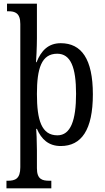

<svg xmlns="http://www.w3.org/2000/svg" viewBox="-20 -780 569 1040"><path d="M15 240H258V199H248C208 199 180 191 180 131V34C180 -12 177 -76 176 -82H180C204 -26 243 11 309 11C421 11 483 -76 483 -269C483 -461 421 -546 309 -546C242 -546 203 -506 178 -443H175C176 -447 180 -528 180 -572V-760H18V-719H25C61 -719 90 -710 90 -650V126C90 189 62 199 22 199H15ZM291 -47C205 -47 180 -129 180 -271C180 -410 205 -489 290 -489C363 -489 392 -415 392 -272C392 -129 363 -47 291 -47Z"/></svg>

Font: Noto Serif Lao Cond
Style: Regular
Weight: 400
Width: 3
Designer: Monotype Design Team
Foundry: Monotype Imaging Inc.
Version: Version 2.004